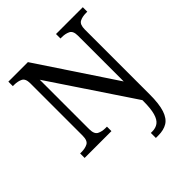

<svg xmlns="http://www.w3.org/2000/svg" viewBox="-254 -872 1271 1271"><g transform="rotate(-45 381.5 -237.0)"><path d="M465 240V193H479Q511 193 533.5 176.5Q556 160 567.5 119.5Q579 79 579 9V0L194 -576V-114Q194 -67 218 -54.5Q242 -42 276 -42H289V0H38V-42H51Q85 -42 109 -54.5Q133 -67 133 -114V-604Q133 -648 108.5 -660Q84 -672 51 -672H38V-714H221L579 -175V-604Q579 -648 554.5 -660Q530 -672 497 -672H484V-714H735V-672H722Q688 -672 664 -659.5Q640 -647 640 -600V8Q640 97 623 148Q606 199 572.5 219.5Q539 240 488 240Z"/></g></svg>

Font: Noto Serif Toto
Style: Regular
Weight: 400
Designer: Monotype Design Team
Foundry: Monotype Imaging Inc.
Version: Version 2.001